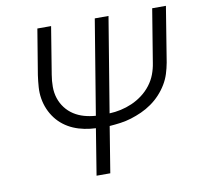

<svg xmlns="http://www.w3.org/2000/svg" viewBox="-81 -822 962 909"><g transform="rotate(-10 400.0 -367.5)"><path d="M311 0 347 -222Q320 -223 292.5 -228.5Q265 -234 240.5 -244.5Q216 -255 195 -271Q174 -287 158 -308Q142 -329 131.5 -353.5Q121 -378 116.5 -405Q112 -432 114 -460.5Q116 -489 120 -517L156 -735H222L185 -508Q180 -479 180 -450Q180 -421 188.5 -395Q197 -369 213.5 -347.5Q230 -326 252.5 -311.5Q275 -297 301.5 -289.5Q328 -282 357 -280L432 -735H498L423 -280Q450 -281 477.5 -287Q505 -293 531.5 -304.5Q558 -316 582 -334Q606 -352 624 -375.5Q642 -399 652 -425.5Q662 -452 666 -479L708 -735H774L731 -470Q726 -443 718 -417.5Q710 -392 695.5 -368Q681 -344 661.5 -323Q642 -302 618.5 -285.5Q595 -269 569.5 -257.5Q544 -246 518 -238Q492 -230 466 -226.5Q440 -223 413 -221L377 0Z"/></g></svg>

Font: Iosevka Aile Light
Style: Italic
Weight: 300
Italic angle: -9°
Designer: Belleve Invis
Foundry: Belleve Invis
Version: Version 31.1.0; ttfautohint (v1.8.4)